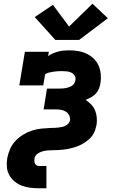

<svg xmlns="http://www.w3.org/2000/svg" viewBox="-20 -809 640 1034"><path d="M191 205Q167 205 143 202Q119 199 98 191Q77 183 59 168.5Q41 154 30 134Q19 114 17 90.5Q15 67 19 43Q24 17 34.5 -7Q45 -31 63.5 -50.5Q82 -70 105 -84Q128 -98 153 -106Q178 -114 203.5 -116.5Q229 -119 254 -120H255Q265 -120 274.5 -120.5Q284 -121 293.5 -122Q303 -123 313 -125Q323 -127 332 -131.5Q341 -136 348 -143.5Q355 -151 357 -161Q359 -175 352.5 -188Q346 -201 334.5 -208Q323 -215 309 -217.5Q295 -220 280 -220H215L233 -332H299Q307 -332 316 -332.5Q325 -333 333.5 -334.5Q342 -336 350.5 -339Q359 -342 367 -347Q375 -352 380 -360Q385 -368 386 -377Q389 -390 382.5 -401Q376 -412 365 -417.5Q354 -423 341 -424.5Q328 -426 315 -426Q303 -426 291.5 -425.5Q280 -425 268.5 -423Q257 -421 245 -418.5Q233 -416 223 -409L213 -349H84L114 -530H243L239 -507Q252 -516 266 -522Q280 -528 294 -531.5Q308 -535 322.5 -536.5Q337 -538 352 -538Q376 -538 400.5 -534Q425 -530 446 -520Q467 -510 484 -494Q501 -478 510.5 -456.5Q520 -435 522.5 -410.5Q525 -386 521 -362Q519 -347 513 -332Q507 -317 496 -305Q485 -293 470.5 -285Q456 -277 441 -271Q457 -261 470.5 -247Q484 -233 491.5 -215.5Q499 -198 501 -177.5Q503 -157 500 -137Q497 -123 492.5 -109Q488 -95 479.5 -82Q471 -69 459.5 -59Q448 -49 435 -40.5Q422 -32 408.5 -26Q395 -20 380.5 -15.5Q366 -11 352 -8Q338 -5 323.5 -3.5Q309 -2 295 -1Q281 0 266.5 0Q252 0 237.5 1Q223 2 209 6Q195 10 182 19Q169 28 166 43Q165 50 165 57.5Q165 65 168 71.5Q171 78 177.5 81.5Q184 85 191 85H230V205ZM406 -594H278L167 -717L265 -783L352 -666L478 -789L561 -711Z"/></svg>

Font: Iosevka Slab HvExObl
Style: Regular
Weight: 900
Width: 7
Italic angle: -9°
Monospace: yes
Designer: Belleve Invis
Foundry: Belleve Invis
Version: Version 11.1.1; ttfautohint (v1.8.3)